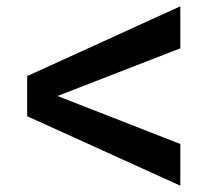

<svg xmlns="http://www.w3.org/2000/svg" viewBox="-20 -602 644 608"><path d="M551 -449 162 -298 551 -146V-14L66 -234V-335V-361L551 -582Z"/></svg>

Font: Work Sans SemiBold
Style: Regular
Weight: 600
Designer: Wei Huang
Foundry: Wei Huang
Version: Version 1.500